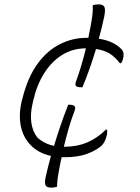

<svg xmlns="http://www.w3.org/2000/svg" viewBox="-20 -786 640 878"><path d="M292 -307H298Q314 -307 320.5 -301Q327 -295 321 -279Q306 -240 294 -198.5Q282 -157 272 -115H275Q333 -115 379.5 -135Q426 -155 464 -193H470Q470 -188 470 -180.5Q470 -173 468 -166Q465 -152 458 -138.5Q451 -125 440 -116Q412 -94 372.5 -80.5Q333 -67 274 -67Q268 -67 262 -67Q259 -55 256.5 -43Q254 -31 252 -19Q246 12 243.5 31Q241 50 241 68Q229 72 214 72Q192 72 187.5 59.5Q183 47 190 18Q200 -26 213 -73Q155 -86 120 -122.5Q85 -159 75 -210.5Q65 -262 79 -322L83 -337Q107 -433 151.5 -494Q196 -555 254 -584Q312 -613 375 -613Q380 -613 384 -613Q391 -646 396 -675Q402 -709 403.5 -727.5Q405 -746 404 -762Q416 -766 431 -766Q451 -766 457 -755Q463 -744 457 -712Q448 -667 432 -609Q470 -603 496.5 -589.5Q523 -576 538 -558Q550 -543 542 -515Q539 -504 534 -497H528Q508 -524 483 -540Q458 -556 419 -562Q406 -518 390 -473Q374 -428 357 -387H351Q333 -387 327.5 -393Q322 -399 328 -415Q351 -476 373 -565Q313 -565 264.5 -535Q216 -505 182 -451Q148 -397 132 -326L128 -308Q118 -263 123.5 -224Q129 -185 151 -157Q183 -128 227 -119Q241 -166 257.5 -214Q274 -262 292 -307Z"/></svg>

Font: Recursive Sn Csl St Lt
Style: Italic
Weight: 300
Italic angle: -15°
Version: Version 1.079;hotconv 1.0.112;makeotfexe 2.5.65598; ttfautoh